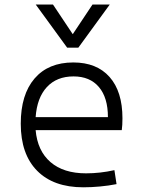

<svg xmlns="http://www.w3.org/2000/svg" viewBox="-20 -796 626 826"><path d="M338.4 9.8Q210 9.8 139.6 -61.5Q69.3 -132.8 69.3 -263.7Q69.3 -389.2 128.7 -458.3Q188 -527.3 295.4 -527.3Q396 -527.3 451.4 -464.8Q506.8 -402.3 506.8 -287.1Q506.8 -256.8 503.9 -236.3H133.3Q141.1 -147 197.3 -98.6Q253.4 -50.3 350.1 -50.3Q410.6 -50.3 472.2 -64L481.4 -3.9Q447.3 2.9 410.2 6.3Q373 9.8 338.4 9.8ZM133.3 -292H444.3Q444.3 -376 405.5 -421.6Q366.7 -467.3 296.4 -467.3Q224.1 -467.3 181.6 -421.4Q139.2 -375.5 133.3 -292ZM269 -590.8 133.8 -776.4H208L293 -648.9L377.9 -776.4H452.1L316.9 -590.8Z"/></svg>

Font: CaskaydiaCove NFP Light
Style: Regular
Weight: 300
Designer: Aaron Bell
Foundry: Saja Typeworks
Version: Version 2111.001; VTT 6.35;Nerd Fonts 3.1.1